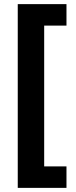

<svg xmlns="http://www.w3.org/2000/svg" viewBox="-20 -746 366 930"><path d="M302 164V60H194V-622H302V-726H66V164Z"/></svg>

Font: Noto Sans Canadian Aboriginal
Style: Bold
Weight: 700
Designer: Monotype Design Team, Typotheque's Kevin King
Foundry: Monotype Imaging Inc.
Version: Version 2.004